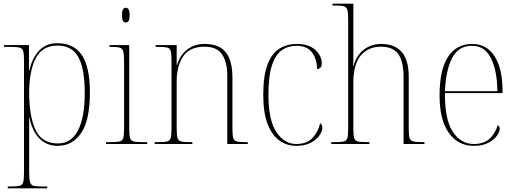

<svg xmlns="http://www.w3.org/2000/svg" viewBox="-20 -780 2792 1040"><path d="M22 240V230H43Q73 230 87.5 226Q102 222 106 205.5Q110 189 110 153V-452Q110 -486 106 -502Q102 -518 86.5 -522Q71 -526 35 -526H2V-536H137V-397H139Q153 -464 191 -505Q229 -546 290 -546Q380 -546 423.5 -481.5Q467 -417 467 -279Q467 -130 420 -60Q373 10 292 10Q233 10 193.5 -30Q154 -70 140 -142H138Q138 -116 138 -75.5Q138 -35 138 13V153Q138 189 142.5 205.5Q147 222 161 226Q175 230 205 230H236V240ZM294 -3Q366 -3 402.5 -73.5Q439 -144 439 -276Q439 -407 405 -470Q371 -533 291 -533Q209 -533 173.5 -464Q138 -395 138 -278Q138 -150 172.5 -76.5Q207 -3 294 -3Z M661 -658Q652 -658 646.5 -666Q641 -674 641 -698Q641 -721 646.5 -729.5Q652 -738 661 -738Q670 -738 676 -729.5Q682 -721 682 -698Q682 -674 676 -666Q670 -658 661 -658ZM554 0V-10H579Q613 -10 628.5 -14Q644 -18 648 -34Q652 -50 652 -85V-448Q652 -484 648 -500.5Q644 -517 630 -521.5Q616 -526 587 -526H573V-536H680V-85Q680 -50 684 -34Q688 -18 703.5 -14Q719 -10 753 -10H777V0Z M818 0V-10H836Q870 -10 885.5 -14Q901 -18 905 -34Q909 -50 909 -85V-452Q909 -486 905 -502Q901 -518 886.5 -522Q872 -526 842 -526H823V-536H937V-428H939Q955 -481 994 -511.5Q1033 -542 1088 -542Q1167 -542 1203 -497Q1239 -452 1239 -359V-85Q1239 -50 1243 -34Q1247 -18 1262.5 -14Q1278 -10 1311 -10H1322V0H1211V-371Q1211 -442 1183.5 -484.5Q1156 -527 1088 -527Q1007 -527 972 -474.5Q937 -422 937 -340V-85Q937 -50 941 -34Q945 -18 960.5 -14Q976 -10 1010 -10H1022V0Z M1585 10Q1535 10 1494.5 -18Q1454 -46 1430 -107Q1406 -168 1406 -266Q1406 -371 1429.5 -431.5Q1453 -492 1494 -517Q1535 -542 1587 -542Q1653 -542 1688 -509.5Q1723 -477 1723 -437Q1723 -420 1715 -413Q1707 -406 1697 -406Q1697 -459 1670.5 -495.5Q1644 -532 1585 -532Q1541 -532 1506.5 -508Q1472 -484 1453 -426Q1434 -368 1434 -266Q1434 -128 1477.5 -64Q1521 0 1585 0Q1644 0 1674.5 -34.5Q1705 -69 1714 -113Q1726 -105 1726 -87Q1726 -69 1710 -46Q1694 -23 1662.5 -6.5Q1631 10 1585 10Z M1774 0V-10H1793Q1827 -10 1842.5 -14Q1858 -18 1862 -34Q1866 -50 1866 -85V-673Q1866 -708 1862 -724.5Q1858 -741 1844.5 -745.5Q1831 -750 1803 -750H1781V-760H1894V-487Q1894 -475 1894 -465Q1894 -455 1893 -423H1895Q1910 -479 1950 -510.5Q1990 -542 2046 -542Q2117 -542 2155.5 -499Q2194 -456 2194 -363V-84Q2194 -50 2198 -34.5Q2202 -19 2217 -14.5Q2232 -10 2265 -10H2279V0H2166V-361Q2166 -447 2137.5 -487Q2109 -527 2043 -527Q1974 -527 1934 -479Q1894 -431 1894 -334V-85Q1894 -50 1898 -34Q1902 -18 1917.5 -14Q1933 -10 1967 -10H1981V0Z M2547 10Q2461 10 2411 -60.5Q2361 -131 2361 -262Q2361 -403 2407 -472.5Q2453 -542 2538 -542Q2616 -542 2659 -475Q2702 -408 2702 -290V-276H2390Q2389 -133 2432.5 -66.5Q2476 0 2547 0Q2599 0 2630.5 -27.5Q2662 -55 2676 -102Q2687 -96 2687 -83Q2687 -66 2671 -44Q2655 -22 2624 -6Q2593 10 2547 10ZM2674 -286Q2673 -397 2639.5 -464.5Q2606 -532 2537 -532Q2463 -532 2429 -466Q2395 -400 2390 -286Z"/></svg>

Font: Noto Serif Display SemiCondensed Thin
Style: Regular
Weight: 100
Width: 4
Designer: Monotype Design Team
Foundry: Monotype Imaging Inc.
Version: Version 2.009